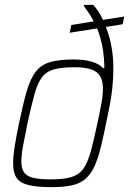

<svg xmlns="http://www.w3.org/2000/svg" viewBox="-20 -763 532 791"><path d="M192 8Q133 8 98 -0.5Q63 -9 48.5 -30Q34 -51 34 -91Q34 -119 40.5 -160Q47 -201 58 -254Q75 -335 90 -387Q105 -439 127 -467.5Q149 -496 186 -507Q223 -518 283 -518Q328 -518 358 -509Q388 -500 405 -482L410 -484Q409 -534 401.5 -572.5Q394 -611 380 -646L267 -628L274 -660L366 -675Q358 -691 347.5 -707Q337 -723 325 -739L326 -743H364Q376 -730 386 -714.5Q396 -699 404 -681L492 -695L485 -663L416 -652Q432 -613 439.5 -569.5Q447 -526 447 -484Q447 -441 443 -403Q439 -365 433 -333.5Q427 -302 422 -279Q408 -209 396 -159.5Q384 -110 369 -77.5Q354 -45 332 -26Q310 -7 276.5 0.5Q243 8 192 8ZM188 -24Q231 -24 260 -30Q289 -36 307 -50.5Q325 -65 337 -91.5Q349 -118 359 -158Q369 -198 381 -254Q391 -299 397.5 -335Q404 -371 404 -398Q404 -428 393.5 -447.5Q383 -467 357.5 -476.5Q332 -486 287 -486Q234 -486 202 -477Q170 -468 152 -443.5Q134 -419 121.5 -373Q109 -327 93 -254Q82 -201 75 -162.5Q68 -124 68 -97Q68 -69 79 -53Q90 -37 116.5 -30.5Q143 -24 188 -24Z"/></svg>

Font: Saira SemiCondensed Thin
Style: Italic
Weight: 250
Width: 4
Italic angle: -12°
Designer: Hector Gatti with collaboration of the Omnibus-Type team
Foundry: Omnibus-Type
Version: Version 1.101